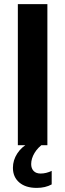

<svg xmlns="http://www.w3.org/2000/svg" viewBox="-20 -708 318 936"><path d="M211 0H67V-688H211ZM159 208Q105 208 74 181.5Q43 155 43 110Q43 73 64 40.5Q85 8 120 -10H195Q165 10 148.5 37.5Q132 65 132 92Q132 113 144 125.5Q156 138 178 138Q205 138 232 125V191Q201 208 159 208Z"/></svg>

Font: Libra Sans
Style: Bold
Weight: 700
Foundry: Context Ltd
Version: Version 1.000